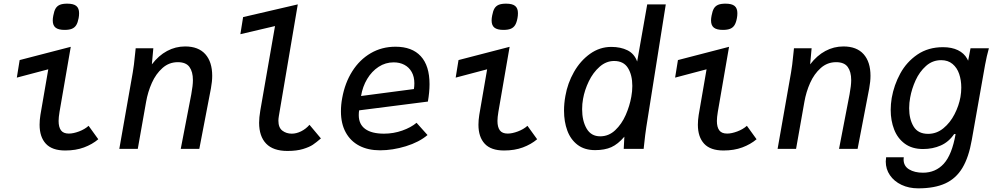

<svg xmlns="http://www.w3.org/2000/svg" viewBox="-20 -814 5440 1050"><path d="M196.5 -132Q196.5 -157 201 -185.5L244 -435L72 -389.5L87.5 -485.5L367 -558L305.5 -202Q300.5 -172 300.5 -152.5Q300.5 -119 313.5 -101.2Q326.5 -83.5 356.5 -83.5Q381 -83.5 412.2 -95.2Q443.5 -107 464.5 -126L517.5 -52.5Q484.5 -24.5 439.5 -7.8Q394.5 9 336.5 9Q265 9 230.8 -28Q196.5 -65 196.5 -132ZM268.5 -702Q268.5 -714 271.5 -729Q276 -754 284.2 -767.8Q292.5 -781.5 307.5 -787.8Q322.5 -794 347.5 -794Q382 -794 397.2 -781.5Q412.5 -769 412.5 -742Q412.5 -727.5 410 -715Q405.5 -690.5 397 -676.8Q388.5 -663 373.5 -656.8Q358.5 -650.5 333.5 -650.5Q299.5 -650.5 284 -662.8Q268.5 -675 268.5 -702Z M717.5 -507.5Q718.5 -515 719.5 -525.8Q720.5 -536.5 722 -550H818.5L810.5 -462Q847.5 -510.5 893.8 -535.2Q940 -560 992.5 -560Q1065 -560 1102.8 -517.8Q1140.5 -475.5 1140.5 -399.5Q1140.5 -368.5 1133.5 -330.5L1070 0H968.5L1026 -298Q1035 -346.5 1035 -376Q1035 -421.5 1016 -447.8Q997 -474 952.5 -474Q904.5 -474 868.5 -442Q832.5 -410 810.5 -360.8Q788.5 -311.5 779 -257L733.5 0H632.5L706 -417.5Q713 -458 717.5 -507.5Z M1397 -143Q1397 -170.5 1403.5 -209.5L1484 -671.5L1294.5 -627L1309.5 -720.5L1608.5 -790L1505 -179.5Q1502.5 -164.5 1502.5 -154Q1502.5 -116 1524.2 -99.5Q1546 -83 1575.5 -83Q1601 -83 1627 -96Q1653 -109 1672.5 -131.5L1735 -57Q1709.5 -35 1691 -22.5Q1672.5 -10 1637.5 0.8Q1602.5 11.5 1552 11.5Q1474 11.5 1435.5 -28.5Q1397 -68.5 1397 -143Z M1844.5 -205Q1844.5 -242 1851.5 -278.5Q1866.5 -361 1906.5 -424.2Q1946.5 -487.5 2007.2 -523Q2068 -558.5 2143 -558.5Q2233.5 -558.5 2281.2 -506.5Q2329 -454.5 2329 -353.5Q2329 -310.5 2320 -258.5L1944 -210.5Q1942 -198.5 1942 -184.5Q1942 -134.5 1977.2 -108.8Q2012.5 -83 2080 -83Q2132 -83 2180 -100Q2228 -117 2258 -142.5L2318 -75.5Q2272 -36.5 2199.5 -14.2Q2127 8 2058.5 8Q1993 8 1945 -17Q1897 -42 1870.8 -89.8Q1844.5 -137.5 1844.5 -205ZM2246 -358.5Q2246 -394.5 2231.5 -420.2Q2217 -446 2191.5 -459.5Q2166 -473 2133 -473Q2088 -473 2050.5 -448.5Q2013 -424 1988 -382.2Q1963 -340.5 1954.5 -289L2243.5 -327Q2246 -341 2246 -358.5Z M2596.5 -132Q2596.5 -157 2601 -185.5L2644 -435L2472 -389.5L2487.5 -485.5L2767 -558L2705.5 -202Q2700.5 -172 2700.5 -152.5Q2700.5 -119 2713.5 -101.2Q2726.5 -83.5 2756.5 -83.5Q2781 -83.5 2812.2 -95.2Q2843.5 -107 2864.5 -126L2917.5 -52.5Q2884.5 -24.5 2839.5 -7.8Q2794.5 9 2736.5 9Q2665 9 2630.8 -28Q2596.5 -65 2596.5 -132ZM2668.5 -702Q2668.5 -714 2671.5 -729Q2676 -754 2684.2 -767.8Q2692.5 -781.5 2707.5 -787.8Q2722.5 -794 2747.5 -794Q2782 -794 2797.2 -781.5Q2812.5 -769 2812.5 -742Q2812.5 -727.5 2810 -715Q2805.5 -690.5 2797 -676.8Q2788.5 -663 2773.5 -656.8Q2758.5 -650.5 2733.5 -650.5Q2699.5 -650.5 2684 -662.8Q2668.5 -675 2668.5 -702Z M3064.5 -209Q3064.5 -249 3072 -289.5Q3084 -359 3119 -420.5Q3154 -482 3207 -519.8Q3260 -557.5 3323 -557.5Q3374 -557.5 3411.5 -539Q3449 -520.5 3464.5 -477.5L3519.5 -790H3621L3514.5 -119Q3508.5 -81 3502 -18.5L3500 0H3391L3394.5 -66.5Q3359.5 -25.5 3323.2 -9.2Q3287 7 3234.5 7Q3176.5 7 3138.5 -22Q3100.5 -51 3082.5 -99.8Q3064.5 -148.5 3064.5 -209ZM3432.5 -285Q3438 -315 3438 -344Q3438 -403.5 3414.2 -442Q3390.5 -480.5 3338.5 -480.5Q3295 -480.5 3259 -448.8Q3223 -417 3200 -369.2Q3177 -321.5 3168.5 -273Q3163.5 -246.5 3163.5 -216.5Q3163.5 -153.5 3188 -111Q3212.5 -68.5 3262.5 -68.5Q3309 -68.5 3344.5 -102Q3380 -135.5 3401.8 -185Q3423.5 -234.5 3432.5 -285Z M3796.5 -132Q3796.5 -157 3801 -185.5L3844 -435L3672 -389.5L3687.5 -485.5L3967 -558L3905.5 -202Q3900.5 -172 3900.5 -152.5Q3900.5 -119 3913.5 -101.2Q3926.5 -83.5 3956.5 -83.5Q3981 -83.5 4012.2 -95.2Q4043.5 -107 4064.5 -126L4117.5 -52.5Q4084.5 -24.5 4039.5 -7.8Q3994.5 9 3936.5 9Q3865 9 3830.8 -28Q3796.5 -65 3796.5 -132ZM3868.5 -702Q3868.5 -714 3871.5 -729Q3876 -754 3884.2 -767.8Q3892.5 -781.5 3907.5 -787.8Q3922.5 -794 3947.5 -794Q3982 -794 3997.2 -781.5Q4012.5 -769 4012.5 -742Q4012.5 -727.5 4010 -715Q4005.5 -690.5 3997 -676.8Q3988.5 -663 3973.5 -656.8Q3958.5 -650.5 3933.5 -650.5Q3899.5 -650.5 3884 -662.8Q3868.5 -675 3868.5 -702Z M4317.5 -507.5Q4318.5 -515 4319.5 -525.8Q4320.5 -536.5 4322 -550H4418.5L4410.5 -462Q4447.5 -510.5 4493.8 -535.2Q4540 -560 4592.5 -560Q4665 -560 4702.8 -517.8Q4740.5 -475.5 4740.5 -399.5Q4740.5 -368.5 4733.5 -330.5L4670 0H4568.5L4626 -298Q4635 -346.5 4635 -376Q4635 -421.5 4616 -447.8Q4597 -474 4552.5 -474Q4504.5 -474 4468.5 -442Q4432.5 -410 4410.5 -360.8Q4388.5 -311.5 4379 -257L4333.5 0H4232.5L4306 -417.5Q4313 -458 4317.5 -507.5Z M4824 69.5Q4824 62 4826 46H4922.5Q4921.5 54 4921.5 58Q4921.5 94 4951.5 112.2Q4981.5 130.5 5027.5 130.5Q5096.5 130.5 5141.2 81.5Q5186 32.5 5206 -81H5198Q5169 -38 5125 -18.5Q5081 1 5028 1Q4968 1 4928.2 -28.2Q4888.5 -57.5 4869.8 -106Q4851 -154.5 4851 -213Q4851 -244 4856.5 -278Q4869 -349 4903.5 -412.2Q4938 -475.5 4997.2 -515.8Q5056.5 -556 5137 -556Q5185 -556 5218.8 -539.5Q5252.5 -523 5269 -493L5274.5 -482L5287.5 -550H5388Q5376 -508 5367 -458.5L5294.5 -49Q5278 46 5243.2 104Q5208.5 162 5149.8 189Q5091 216 5001.5 216Q4950.5 216 4910 196.8Q4869.5 177.5 4846.8 144.2Q4824 111 4824 69.5ZM5232.5 -283.5Q5237 -309 5237 -335Q5237 -375.5 5225.5 -409.5Q5214 -443.5 5189.2 -464.2Q5164.5 -485 5127 -485Q5079.5 -485 5044 -453.2Q5008.5 -421.5 4987.2 -374.8Q4966 -328 4957.5 -280.5Q4952 -252 4952 -222Q4952 -162.5 4976.2 -122.2Q5000.5 -82 5055.5 -82Q5102 -82 5139.2 -112.5Q5176.5 -143 5200.2 -189.5Q5224 -236 5232.5 -283.5Z"/></svg>

Font: JuliaMono MediumItalic
Style: Regular
Weight: 500
Italic angle: -9°
Monospace: yes
Designer: cormullion
Foundry: corm
Version: Version 0.049; ttfautohint (v1.8.4)